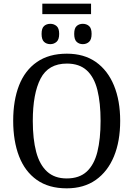

<svg xmlns="http://www.w3.org/2000/svg" viewBox="-20 -1018 729 1048"><path d="M211 -941V-998H477V-941ZM255 -777Q234 -777 220.5 -789.5Q207 -802 207 -833Q207 -864 220.5 -876Q234 -888 255 -888Q274 -888 288.5 -876Q303 -864 303 -833Q303 -802 288.5 -789.5Q274 -777 255 -777ZM432 -777Q412 -777 398.5 -789.5Q385 -802 385 -833Q385 -864 398.5 -876Q412 -888 432 -888Q452 -888 466 -876Q480 -864 480 -833Q480 -802 466 -789.5Q452 -777 432 -777ZM344 10Q246 10 181 -36Q116 -82 84 -165Q52 -248 52 -359Q52 -470 84 -552Q116 -634 181.5 -679.5Q247 -725 345 -725Q439 -725 503.5 -679.5Q568 -634 602 -551.5Q636 -469 636 -358Q636 -247 602 -164.5Q568 -82 503 -36Q438 10 344 10ZM344 -44Q413 -44 453.5 -81.5Q494 -119 511.5 -189Q529 -259 529 -358Q529 -457 511.5 -527Q494 -597 453.5 -634Q413 -671 345 -671Q244 -671 201.5 -589Q159 -507 159 -358Q159 -259 177.5 -189Q196 -119 237 -81.5Q278 -44 344 -44Z"/></svg>

Font: Noto Serif SemiCondensed
Style: Regular
Weight: 400
Width: 4
Designer: Monotype Design Team
Foundry: Monotype Imaging Inc.
Version: Version 2.013